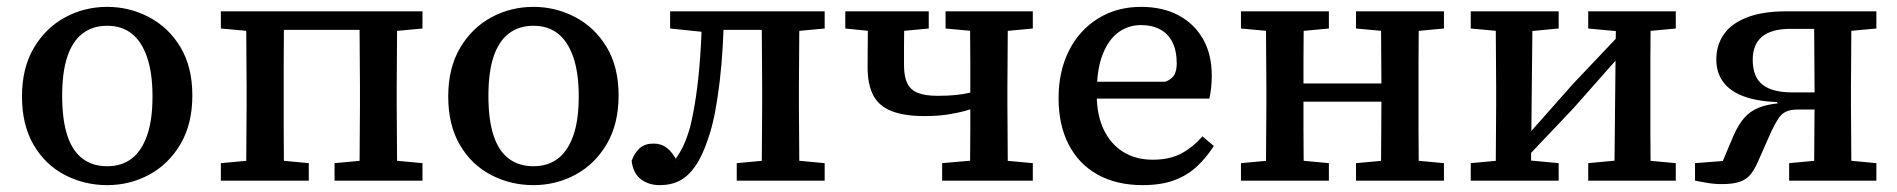

<svg xmlns="http://www.w3.org/2000/svg" viewBox="-20 -526 5522 559"><path d="M292 13Q226 13 169 -16.5Q112 -46 78 -104Q44 -162 44 -245Q44 -328 78.5 -386.5Q113 -445 169.5 -475.5Q226 -506 292 -506Q357 -506 414 -476Q471 -446 505.5 -388.5Q540 -331 540 -248Q540 -165 505.5 -106.5Q471 -48 414.5 -17.5Q358 13 292 13ZM292 -42Q334 -42 363 -64Q392 -86 408 -131Q424 -176 424 -245Q424 -314 408 -360Q392 -406 363 -428.5Q334 -451 292 -451Q250 -451 220.5 -428.5Q191 -406 176 -361Q161 -316 161 -247Q161 -177 176 -131.5Q191 -86 220.5 -64Q250 -42 292 -42Z M696 0Q697 -30 697 -67.5Q697 -105 697.5 -144Q698 -183 698 -218V-275Q698 -310 697.5 -349Q697 -388 697 -426Q697 -464 696 -493H807Q807 -464 806.5 -426Q806 -388 806 -349Q806 -310 806 -275V-218Q806 -183 806 -144Q806 -105 806.5 -67.5Q807 -30 807 0ZM1026 0Q1027 -30 1027 -67.5Q1027 -105 1027.5 -144Q1028 -183 1028 -218V-275Q1028 -310 1027.5 -349Q1027 -388 1027 -426Q1027 -464 1026 -493H1137Q1136 -464 1136 -426Q1136 -388 1135.5 -349Q1135 -310 1135 -275V-218Q1135 -183 1135.5 -144Q1136 -105 1136 -67.5Q1136 -30 1137 0ZM623 0V-51L733 -61H773L879 -51V0ZM954 0V-51L1063 -61H1103L1210 -51V0ZM623 -443V-493H748V-433H733ZM1085 -433V-493H1210V-443L1103 -433ZM772 -439V-493H1061V-439Z M1533 13Q1467 13 1410 -16.5Q1353 -46 1319 -104Q1285 -162 1285 -245Q1285 -328 1319.5 -386.5Q1354 -445 1410.5 -475.5Q1467 -506 1533 -506Q1598 -506 1655 -476Q1712 -446 1746.5 -388.5Q1781 -331 1781 -248Q1781 -165 1746.5 -106.5Q1712 -48 1655.5 -17.5Q1599 13 1533 13ZM1533 -42Q1575 -42 1604 -64Q1633 -86 1649 -131Q1665 -176 1665 -245Q1665 -314 1649 -360Q1633 -406 1604 -428.5Q1575 -451 1533 -451Q1491 -451 1461.5 -428.5Q1432 -406 1417 -361Q1402 -316 1402 -247Q1402 -177 1417 -131.5Q1432 -86 1461.5 -64Q1491 -42 1533 -42Z M1901 13Q1868 13 1845.5 -4.5Q1823 -22 1819 -58Q1828 -82 1843 -95Q1858 -108 1883 -108Q1905 -108 1921.5 -95.5Q1938 -83 1953 -54L1944 -52H1947L1941 -55Q1959 -79 1969.5 -101.5Q1980 -124 1989 -155Q1999 -195 2006.5 -246.5Q2014 -298 2018.5 -360Q2023 -422 2024 -493H2088Q2087 -439 2084 -388Q2081 -337 2075.5 -290Q2070 -243 2062 -200.5Q2054 -158 2042 -123Q2025 -72 2004.5 -42.5Q1984 -13 1959 0Q1934 13 1901 13ZM1931 -443V-493H2043V-433H2028ZM2046 -439V-493H2232V-439ZM2125 0V-51L2234 -61H2274L2381 -51V0ZM2197 0Q2198 -31 2198 -68Q2198 -105 2198.5 -144Q2199 -183 2199 -218V-275Q2199 -310 2198.5 -349Q2198 -388 2198 -426Q2198 -464 2197 -493H2308Q2307 -464 2307 -426Q2307 -388 2306.5 -349Q2306 -310 2306 -275V-218Q2306 -183 2306.5 -144Q2307 -105 2307 -68Q2307 -31 2308 0ZM2256 -433V-493H2381V-443L2274 -433Z M2672 -188Q2613 -188 2576 -202.5Q2539 -217 2522.5 -248.5Q2506 -280 2506 -330Q2506 -371 2506.5 -411.5Q2507 -452 2507 -493H2613Q2613 -469 2612.5 -444Q2612 -419 2612 -392.5Q2612 -366 2612 -336Q2612 -303 2621.5 -283.5Q2631 -264 2652.5 -255.5Q2674 -247 2710 -247Q2740 -247 2763.5 -249.5Q2787 -252 2805.5 -256.5Q2824 -261 2840 -268V-220Q2818 -211 2793 -204Q2768 -197 2738.5 -192.5Q2709 -188 2672 -188ZM2804 0Q2804 -30 2804.5 -67.5Q2805 -105 2805 -144Q2805 -183 2805 -218V-275Q2805 -310 2805 -349Q2805 -388 2804.5 -426Q2804 -464 2804 -493H2915Q2914 -464 2914 -426Q2914 -388 2913.5 -349Q2913 -310 2913 -275V-218Q2913 -183 2913.5 -144Q2914 -105 2914 -67.5Q2914 -30 2915 0ZM2441 -443V-493H2684V-443L2578 -433H2540ZM2723 0V-51L2838 -61H2878L2987 -51V0ZM2733 -443V-493H2987V-443L2881 -433H2841Z M3307 13Q3231 13 3176 -17.5Q3121 -48 3091.5 -105Q3062 -162 3062 -240Q3062 -319 3092.5 -379Q3123 -439 3177.5 -472.5Q3232 -506 3302 -506Q3365 -506 3411 -481.5Q3457 -457 3482.5 -412.5Q3508 -368 3508 -306Q3508 -287 3506 -269.5Q3504 -252 3501 -239H3127V-288H3373Q3393 -296 3399.5 -309Q3406 -322 3406 -341Q3406 -378 3393.5 -403Q3381 -428 3357.5 -440.5Q3334 -453 3302 -453Q3266 -453 3237 -432.5Q3208 -412 3190.5 -368Q3173 -324 3173 -253Q3173 -191 3193.5 -148.5Q3214 -106 3250.5 -83.5Q3287 -61 3336 -61Q3386 -61 3420 -79.5Q3454 -98 3481 -129L3514 -101Q3493 -68 3465.5 -42Q3438 -16 3399.5 -1.5Q3361 13 3307 13Z M3665 0Q3666 -30 3666 -67.5Q3666 -105 3666.5 -144Q3667 -183 3667 -218V-275Q3667 -310 3666.5 -349Q3666 -388 3666 -426Q3666 -464 3665 -493H3776Q3776 -464 3775.5 -426Q3775 -388 3775 -349Q3775 -310 3775 -275V-238Q3775 -194 3775 -150.5Q3775 -107 3775.5 -68.5Q3776 -30 3776 0ZM4000 0Q4001 -31 4001 -69Q4001 -107 4001.5 -150.5Q4002 -194 4002 -238V-275Q4002 -310 4001.5 -349Q4001 -388 4001 -426Q4001 -464 4000 -493H4111Q4111 -464 4110.5 -426Q4110 -388 4110 -349Q4110 -310 4110 -275V-218Q4110 -183 4110 -144Q4110 -105 4110.5 -67.5Q4111 -30 4111 0ZM3593 0V-51L3702 -61H3742L3849 -51V0ZM3593 -443V-493H3849V-443L3742 -433H3702ZM3928 0V-51L4037 -61H4077L4184 -51V0ZM3928 -443V-493H4184V-443L4077 -433H4037ZM3741 -230V-283H4035V-230Z M4262 0V-51L4370 -61H4411L4518 -51V0ZM4604 0V-51L4710 -61H4751L4859 -51V0ZM4334 0Q4335 -30 4335 -67.5Q4335 -105 4335.5 -144Q4336 -183 4336 -218V-275Q4336 -310 4335.5 -349Q4335 -388 4335 -426Q4335 -464 4334 -493H4442L4437 0ZM4416 -58 4394 -116H4413L4560 -282L4707 -437L4726 -377H4708L4562 -212ZM4680 0 4685 -493H4786Q4786 -464 4785.5 -426Q4785 -388 4785 -349Q4785 -310 4785 -275V-218Q4785 -183 4785 -144Q4785 -105 4785.5 -67.5Q4786 -30 4786 0ZM4262 -443V-493H4518V-443L4412 -433H4371ZM4604 -443V-493H4859V-443L4752 -433H4711Z M5180 -493H5443V-443L5334 -433L5304 -442H5193Q5138 -442 5110.5 -419.5Q5083 -397 5083 -352Q5083 -302 5111.5 -279.5Q5140 -257 5198 -257H5295V-207H5213Q5192 -207 5179 -200.5Q5166 -194 5157 -180Q5148 -166 5137 -143L5098 -55Q5088 -32 5076 -17.5Q5064 -3 5044.5 3.5Q5025 10 4994 10Q4971 10 4951 6.5Q4931 3 4915 0V-51L5032 -60L4984 -29L5027 -131Q5041 -163 5058 -182.5Q5075 -202 5099.5 -212Q5124 -222 5156 -225L5153 -229Q5095 -231 5055.5 -246Q5016 -261 4996.5 -288Q4977 -315 4977 -353Q4977 -394 4998.5 -425.5Q5020 -457 5065.5 -475Q5111 -493 5180 -493ZM5261 0Q5262 -31 5262 -68Q5262 -105 5262.5 -144Q5263 -183 5263 -218V-262Q5263 -304 5262.5 -345.5Q5262 -387 5262 -425.5Q5262 -464 5261 -493H5371Q5370 -464 5370 -426Q5370 -388 5369.5 -349Q5369 -310 5369 -275V-218Q5369 -183 5369.5 -144Q5370 -105 5370 -68Q5370 -31 5371 0ZM5189 0V-51L5297 -61H5337L5443 -51V0Z"/></svg>

Font: Source Serif 4 Medium
Style: Regular
Weight: 500
Designer: Frank Grießhammer
Foundry: Adobe Systems Incorporated
Version: Version 4.004;hotconv 1.0.116;makeotfexe 2.5.65601